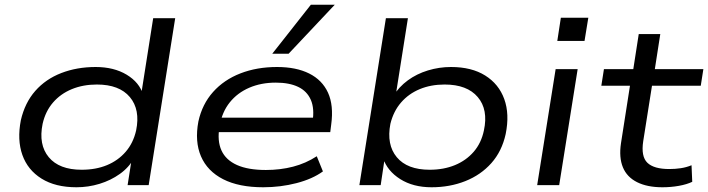

<svg xmlns="http://www.w3.org/2000/svg" viewBox="-20 -782 2991 811"><path d="M303 9Q214 9 155.5 -27.5Q97 -64 74.5 -127.5Q52 -191 68 -274Q85 -348 129 -398Q173 -448 239 -473.5Q305 -499 384 -499Q461 -499 515 -466.5Q569 -434 585 -381H576L627 -705H720L608 0H519L537 -115H547Q525 -75 486.5 -47.5Q448 -20 400.5 -5.5Q353 9 303 9ZM325 -65Q385 -65 432 -84.5Q479 -104 511 -141Q543 -178 555 -231Q573 -319 528.5 -372Q484 -425 389 -425Q331 -425 283.5 -405.5Q236 -386 204 -349Q172 -312 160 -259Q142 -171 186 -118Q230 -65 325 -65Z M1092 9Q989 9 922.5 -25Q856 -59 829 -121.5Q802 -184 818 -269Q834 -342 880 -393.5Q926 -445 995.5 -472Q1065 -499 1150 -499Q1231 -499 1286 -471.5Q1341 -444 1365.5 -390.5Q1390 -337 1379 -256L1375 -224H881L890 -285H1325L1300 -267Q1309 -323 1293 -360Q1277 -397 1239.5 -415Q1202 -433 1145 -433Q1083 -433 1033 -411.5Q983 -390 950.5 -349.5Q918 -309 908 -251L907 -246Q897 -187 915.5 -146.5Q934 -106 981 -85Q1028 -64 1103 -64Q1164 -64 1218 -78Q1272 -92 1318 -122L1344 -58Q1300 -26 1232.5 -8.5Q1165 9 1092 9ZM1130 -555 1293 -762H1394L1199 -555Z M1803 9Q1725 9 1670.5 -25.5Q1616 -60 1598 -114H1605L1588 0H1498L1610 -705H1703L1651 -376H1641Q1665 -415 1702.5 -442.5Q1740 -470 1787.5 -484.5Q1835 -499 1885 -499Q1972 -499 2029.5 -463Q2087 -427 2110 -363.5Q2133 -300 2116 -216Q2100 -143 2055.5 -93Q2011 -43 1945.5 -17Q1880 9 1803 9ZM1795 -65Q1854 -65 1901.5 -84.5Q1949 -104 1981 -141Q2013 -178 2024 -231Q2043 -319 1998 -372Q1953 -425 1858 -425Q1800 -425 1753 -405.5Q1706 -386 1674 -349Q1642 -312 1629 -259Q1612 -171 1656 -118Q1700 -65 1795 -65Z M2334 -609 2349 -707H2465L2449 -609ZM2249 0 2327 -490H2420L2342 0Z M2778 9Q2714 9 2671 -12.5Q2628 -34 2611 -75.5Q2594 -117 2603 -177L2641 -420H2520L2531 -490H2655L2678 -638H2769L2746 -490H2951L2940 -420H2734L2697 -186Q2687 -121 2714.5 -94.5Q2742 -68 2807 -68Q2832 -68 2855.5 -71.5Q2879 -75 2901 -84L2904 -14Q2881 -3 2847.5 3Q2814 9 2778 9Z"/></svg>

Font: Nunito Sans 10pt Expanded
Style: Italic
Weight: 400
Width: 7
Italic angle: -9°
Designer: Vernon Adams
Foundry: Vernon Adams
Version: Version 3.101;gftools[0.9.27]